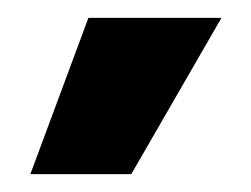

<svg xmlns="http://www.w3.org/2000/svg" viewBox="-20 -784 281 215"><path d="M79 -764H228L127 -589H14Z"/></svg>

Font: Palanquin Dark Medium
Style: Regular
Weight: 500
Designer: Pria Ravichandran
Version: Version 1.001